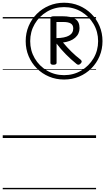

<svg xmlns="http://www.w3.org/2000/svg" viewBox="-20 -1010 770 1405"><path d="M449 -428Q390 -428 339 -449.5Q288 -471 249.5 -509.5Q211 -548 189.5 -599Q168 -650 168 -709Q168 -768 189.5 -819Q211 -870 249.5 -908.5Q288 -947 339 -968.5Q390 -990 449 -990Q508 -990 559 -968.5Q610 -947 648.5 -908.5Q687 -870 708.5 -819Q730 -768 730 -709Q730 -650 708.5 -599Q687 -548 648.5 -509.5Q610 -471 559 -449.5Q508 -428 449 -428ZM449 -460Q518 -460 574.5 -493.5Q631 -527 664.5 -583.5Q698 -640 698 -709Q698 -778 664.5 -834.5Q631 -891 574.5 -924.5Q518 -958 449 -958Q380 -958 323.5 -924.5Q267 -891 234 -834.5Q201 -778 201 -709Q201 -640 234 -583.5Q267 -527 323.5 -493.5Q380 -460 449 -460ZM370 -536Q360 -536 354.5 -539.5Q349 -543 349 -550V-877Q349 -891 374 -891H437Q499 -891 530.5 -871.5Q562 -852 562 -804Q562 -762 530 -734Q498 -706 441 -699Q472 -662 502.5 -632Q533 -602 569 -574Q576 -569 577.5 -561.5Q579 -554 570 -545Q555 -529 540 -542Q497 -577 461 -613.5Q425 -650 394 -691V-550Q394 -543 388 -539.5Q382 -536 370 -536ZM393 -731Q454 -732 485 -749.5Q516 -767 516 -802Q516 -827 498 -838Q480 -849 446 -849H393ZM0 365H683V375H0ZM0 -20H683V0H0ZM0 -505H683V-500H0ZM0 -885H683V-875H0Z"/></svg>

Font: Playwrite IS Guides
Style: Regular
Weight: 400
Designer: Veronika Burian, José Scaglione
Foundry: TypeTogether
Version: Version 1.003